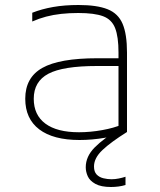

<svg xmlns="http://www.w3.org/2000/svg" viewBox="-20 -550 640 768"><path d="M298 10Q193 10 137 -32.5Q81 -75 81 -155Q81 -240 149.5 -278.5Q218 -317 369 -317H470V-286H368Q232 -286 173.5 -255Q115 -224 115 -155Q115 -90 161.5 -55.5Q208 -21 296 -21Q341 -21 388.5 -29.5Q436 -38 468 -52L454 -31V-340Q454 -403 440.5 -437.5Q427 -472 392.5 -485Q358 -498 293 -498Q257 -498 225 -494.5Q193 -491 164.5 -483.5Q136 -476 109 -464V-499Q147 -514 192.5 -522Q238 -530 294 -530Q368 -530 410.5 -513Q453 -496 470.5 -454.5Q488 -413 488 -340V-22Q453 -8 400.5 1Q348 10 298 10ZM424 198Q384 198 361.5 185.5Q339 173 331 155Q323 137 323 119Q323 76 358.5 40Q394 4 458 -34L488 -22Q424 18 390 50Q356 82 356 116Q356 137 366.5 148Q377 159 393.5 163Q410 167 426 167Q440 167 455 164Q470 161 482 157V190Q469 194 454 196Q439 198 424 198Z"/></svg>

Font: M PLUS Code Latin Expanded ExtraLight
Style: Regular
Weight: 250
Width: 7
Designer: Coji Morishita
Foundry: UNDERFOREST DESIGN
Version: Version 1.002; ttfautohint (v1.8.3)